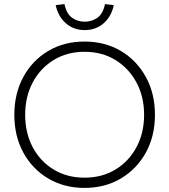

<svg xmlns="http://www.w3.org/2000/svg" viewBox="-20 -908 827 938"><path d="M393 10Q293 10 215.5 -36Q138 -82 94 -162.5Q50 -243 50 -347Q50 -451 94 -532Q138 -613 215.5 -659Q293 -705 393 -705Q493 -705 570.5 -659Q648 -613 692.5 -532Q737 -451 737 -347Q737 -243 692.5 -162.5Q648 -82 570.5 -36Q493 10 393 10ZM393 -40Q478 -40 543.5 -79.5Q609 -119 646.5 -188.5Q684 -258 684 -347Q684 -436 646.5 -505.5Q609 -575 543.5 -615Q478 -655 393 -655Q308 -655 242.5 -615Q177 -575 140 -505.5Q103 -436 103 -347Q103 -258 140 -188.5Q177 -119 242.5 -79.5Q308 -40 393 -40ZM394 -761Q340 -761 302 -794Q264 -827 252 -883L295 -888Q305 -840 332.5 -821Q360 -802 394 -802Q428 -802 455.5 -821Q483 -840 493 -888L536 -883Q524 -827 486 -794Q448 -761 394 -761Z"/></svg>

Font: Lexend ExtraLight
Style: Regular
Weight: 200
Designer: Bonnie Shaver-Troup, Thomas Jockin
Foundry: Lexend
Version: Version 1.007; ttfautohint (v1.8.3)